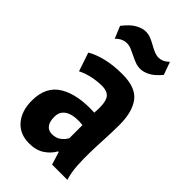

<svg xmlns="http://www.w3.org/2000/svg" viewBox="-225 -788 863 863"><g transform="rotate(45 206.5 -356.5)"><path d="M44 -470Q74 -488 119 -499Q164 -510 221 -510Q306 -510 339.5 -466Q373 -422 373 -341Q373 -294 370.5 -248.5Q368 -203 367 -159.5Q366 -116 368.5 -75.5Q371 -35 382 1H285L266 -60H262Q246 -31 217 -12Q188 7 144 7Q85 7 51 -32.5Q17 -72 17 -138Q17 -228 81 -266Q145 -304 254 -298Q259 -356 246.5 -382Q234 -408 193 -408Q163 -408 131 -401Q99 -394 74 -381ZM187 -95Q214 -95 231 -108.5Q248 -122 256 -138V-221Q233 -224 212 -222Q191 -220 175 -213Q159 -206 149.5 -192.5Q140 -179 140 -158Q140 -127 152.5 -111Q165 -95 187 -95ZM60 -656Q89 -693 114 -706.5Q139 -720 160 -720Q178 -720 193.5 -713.5Q209 -707 224 -698.5Q239 -690 254 -683.5Q269 -677 284 -677Q295 -677 307 -682Q319 -687 333 -700L355 -639Q328 -607 304.5 -595Q281 -583 261 -583Q243 -583 227.5 -589Q212 -595 197 -602.5Q182 -610 167 -616.5Q152 -623 137 -623Q124 -623 111 -617.5Q98 -612 84 -598Z"/></g></svg>

Font: PT Sans Narrow
Style: Bold
Weight: 700
Width: 3
Designer: A.Korolkova, O.Umpeleva, V.Yefimov
Foundry: ParaType Ltd
Version: Version 2.003W OFL